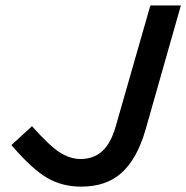

<svg xmlns="http://www.w3.org/2000/svg" viewBox="-20 -675 688 709"><path d="M279.8 14.2Q210.4 14.2 155 -17.6Q99.6 -49.3 22 -139.2L98.1 -209Q163.1 -136.2 200.9 -112.1Q238.8 -87.9 277.8 -87.9Q325.7 -87.9 357.7 -116.9Q389.6 -146 407.2 -208L535.2 -654.8H647.9L517.1 -194.8Q486.3 -88.9 429.7 -37.4Q373 14.2 279.8 14.2Z"/></svg>

Font: IntelOne Mono Medium
Style: Italic
Weight: 500
Italic angle: -16°
Designer: Fred Shallcrass
Foundry: Frere-Jones Type LLC
Version: Version 1.200;hotconv 1.1.0;makeotfexe 2.6.0;FJTRelease1.2